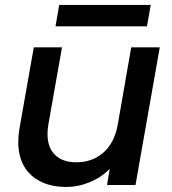

<svg xmlns="http://www.w3.org/2000/svg" viewBox="-20 -740 689 768"><path d="M619.1 -550.8 522 0H408.2L418.9 -64.9Q386.2 -30.8 339.6 -11.5Q293 7.8 244.1 7.8Q195.3 7.8 156.7 -7.3Q118.2 -22.5 92.5 -52Q66.9 -81.5 57.6 -125.5Q48.3 -169.4 58.1 -227.1L115.2 -550.8H228L173.8 -244.1Q161.1 -169.9 191.4 -130.4Q221.7 -90.8 285.2 -90.8Q348.1 -90.8 392.1 -128.4Q436 -166 450.2 -236.8L504.9 -550.8ZM202.1 -634.8 216.8 -720.2H583L567.9 -634.8Z"/></svg>

Font: SVN-Poppins Medium
Style: Italic
Weight: 500
Italic angle: -10°
Designer: Ninad Kale (Devanagari), Jonny Pinhorn (Latin)
Foundry: Indian Type Foundry
Version: Version 3.002 2017